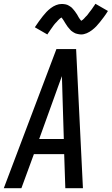

<svg xmlns="http://www.w3.org/2000/svg" viewBox="-35 -994 590 1014"><path d="M-15 0 263 -735H367L403 0H310L304 -180H144L78 0ZM302 -260 295 -490Q294 -516 293.5 -541.5Q293 -567 292 -592Q283 -567 273.5 -541.5Q264 -516 255 -490L172 -260ZM215 -812 149 -850Q160 -867 171 -882Q182 -897 191.5 -909Q201 -921 210.5 -931Q220 -941 233 -951Q246 -961 261 -967Q276 -973 291 -973Q296 -973 301 -972.5Q306 -972 311 -971Q316 -970 320 -968.5Q324 -967 328 -964.5Q332 -962 336 -959.5Q340 -957 343.5 -954Q347 -951 349.5 -947.5Q352 -944 355.5 -940.5Q359 -937 361.5 -933Q364 -929 366.5 -925.5Q369 -922 371.5 -918.5Q374 -915 375.5 -911.5Q377 -908 380.5 -902.5Q384 -897 386.5 -893.5Q389 -890 392 -886.5Q395 -883 395 -882H391L395 -885Q399 -887 402 -889.5Q405 -892 408 -895Q411 -898 412.5 -900Q414 -902 416 -904Q418 -906 420 -908Q422 -910 424.5 -912.5Q427 -915 428.5 -917.5Q430 -920 432.5 -923Q435 -926 437 -929Q439 -932 442 -935.5Q445 -939 447.5 -942.5Q450 -946 452.5 -949.5Q455 -953 457.5 -957Q460 -961 463.5 -965.5Q467 -970 469 -974L535 -936Q524 -918 513 -903.5Q502 -889 492.5 -877Q483 -865 473.5 -855Q464 -845 451 -835Q438 -825 423 -818.5Q408 -812 393 -812Q388 -812 383 -813Q378 -814 373 -815Q368 -816 364 -817.5Q360 -819 356 -821.5Q352 -824 348 -826.5Q344 -829 340.5 -832Q337 -835 334.5 -838.5Q332 -842 328.5 -845.5Q325 -849 322.5 -852.5Q320 -856 317.5 -860Q315 -864 312.5 -867.5Q310 -871 308 -874.5Q306 -878 303 -883Q300 -888 297 -892Q294 -896 291.5 -899.5Q289 -903 289 -904H293Q293 -903 289 -901Q285 -899 282 -896.5Q279 -894 276 -891Q273 -888 271 -886Q269 -884 267.5 -882Q266 -880 264 -878Q262 -876 259.5 -873.5Q257 -871 255 -868.5Q253 -866 250.5 -863Q248 -860 246 -857Q244 -854 241.5 -850.5Q239 -847 236.5 -843.5Q234 -840 231.5 -836.5Q229 -833 226.5 -829Q224 -825 220.5 -820.5Q217 -816 215 -812Z"/></svg>

Font: Iosevka Medium
Style: Italic
Weight: 500
Italic angle: -9°
Monospace: yes
Designer: Belleve Invis
Foundry: Belleve Invis
Version: Version 32.5.0; ttfautohint (v1.8.4)